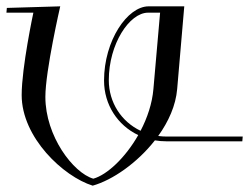

<svg xmlns="http://www.w3.org/2000/svg" viewBox="-33 -581 786 606"><path d="M157.1 -561 -11.4 -556 -12.7 -541H72.3C72.3 -541 35.4 -368.5 35.4 -281C35.4 -146.9 167.1 -23.7 259.6 5C322.6 -12.8 400.5 -67.2 455.9 -138C467.5 -136 479.5 -135 491.8 -135H731.8L733.1 -150H493.1C484 -150 475 -150.6 466.3 -151.8C498.8 -197 521.8 -248 526.2 -300L548.6 -561H436.1C369 -561 295.4 -452.7 295.4 -326.8C295.4 -250.4 338.2 -185.6 403.3 -154.6C363 -83.7 305.5 -29.3 261.5 -17C197.8 -35.7 110.2 -151.7 110.2 -275.1C110.2 -357.5 157.1 -561 157.1 -561ZM410.7 -168.2C350.2 -197 310.4 -257.2 310.4 -328.1C310.4 -442.2 375.6 -541 434.3 -541H472.3L451.2 -300C447.3 -254.4 432 -209 410.7 -168.2Z"/></svg>

Font: Galberik
Style: Regular
Weight: 400
Designer: Gluk
Foundry: Gluk
Version: Version 0.50